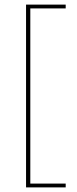

<svg xmlns="http://www.w3.org/2000/svg" viewBox="-20 -695 335 833"><path d="M93 118V-675H265V-658.5H111.5V101.5H265V118Z"/></svg>

Font: Anek Odia Thin
Style: Regular
Weight: 250
Version: Version 1.003